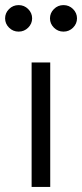

<svg xmlns="http://www.w3.org/2000/svg" viewBox="-49 -733 322 753"><path d="M75 0V-488H148V0ZM24 -609Q2 -609 -13.5 -624.5Q-29 -640 -29 -661Q-29 -682 -13.5 -697.5Q2 -713 24 -713Q46 -713 61.5 -697.5Q77 -682 77 -661Q77 -640 61.5 -624.5Q46 -609 24 -609ZM200 -609Q178 -609 162.5 -624.5Q147 -640 147 -661Q147 -682 162.5 -697.5Q178 -713 200 -713Q222 -713 237.5 -697.5Q253 -682 253 -661Q253 -640 237.5 -624.5Q222 -609 200 -609Z"/></svg>

Font: Red Hat Text VF
Style: Regular
Weight: 400
Designer: Pentagram, MCKL
Foundry: Pentagram, MCKL
Version: Version 1.023